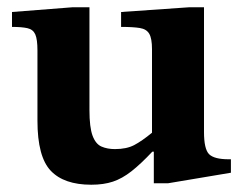

<svg xmlns="http://www.w3.org/2000/svg" viewBox="-20 -498 671 528"><path d="M231 10Q156 10 119.5 -28.5Q83 -67 83 -166V-359Q83 -390 77 -403.5Q71 -417 55.5 -420.5Q40 -424 13 -424V-465L179 -478H226V-195Q226 -148 234.5 -125Q243 -102 259 -95Q275 -88 296 -88Q328 -88 349 -99Q370 -110 398 -133V-363Q398 -392 390.5 -405Q383 -418 364.5 -421Q346 -424 313 -424V-465L500 -478H541V-135Q541 -88 555 -74Q569 -60 609 -60H615V-23L442 6H403V-81H399Q367 -47 341.5 -27Q316 -7 290.5 1.5Q265 10 231 10Z"/></svg>

Font: STIX Two Text
Style: Bold
Weight: 700
Designer: Ross Mills, John Hudson & Paul Hanslow, Tiro Typeworks Ltd; with prior portions MicroPress Inc., and Coen Hoffman.
Foundry: Tiro Typeworks Ltd
Version: Version 2.13 b171